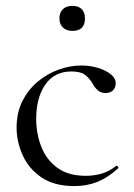

<svg xmlns="http://www.w3.org/2000/svg" viewBox="-20 -616 451 648"><path d="M230.8 12Q162.6 12 119.6 -17.5Q76.6 -47 56.3 -92.6Q36 -138.2 36 -185.2Q36 -235.2 55.4 -274.2Q74.8 -313.2 106.9 -340.1Q139 -367 177.8 -381Q216.6 -395 254.4 -395Q282.6 -395 309.2 -387.3Q335.8 -379.6 353.2 -365.9Q370.6 -352.2 370.6 -334.4Q370.6 -321.4 361.8 -311.7Q353 -302 336.4 -302Q320.2 -302 309.4 -311.8Q298.6 -321.6 292.2 -334.6Q281.2 -353 266.3 -363.9Q251.4 -374.8 221 -374.8Q163.6 -374.8 132.9 -330.6Q102.2 -286.4 102.2 -215Q102.2 -164.2 119.6 -120.3Q137 -76.4 173.8 -49.5Q210.6 -22.6 270 -22.6Q296.8 -22.6 322.9 -30Q349 -37.4 371.6 -55.8Q374.4 -57.8 377.9 -53.8Q381.4 -49.8 378.6 -47.8Q344.4 -16.6 309 -2.3Q273.6 12 230.8 12ZM224.8 -511.8Q204 -511.8 192.3 -523Q180.6 -534.2 180.6 -554.4Q180.6 -574 192.3 -585.1Q204 -596.2 224.8 -596.2Q244.8 -596.2 255.8 -585.1Q266.8 -574 266.8 -554.4Q266.8 -511.8 224.8 -511.8Z"/></svg>

Font: Cormorant Light
Style: Regular
Weight: 300
Designer: Christian Thalmann (Catharsis Fonts)
Foundry: Catharsis Fonts
Version: Version 4.000